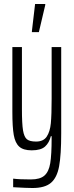

<svg xmlns="http://www.w3.org/2000/svg" viewBox="-20 -746 372 963"><path d="M46 193V150Q76 154 135 154Q181 154 203 134.5Q225 115 232 72.5Q239 30 239 -54V-63H235Q227 -30 206 -11Q185 8 139 8Q97 8 76.5 -10.5Q56 -29 49 -69Q42 -109 42 -185V-510H90V-199Q90 -125 95.5 -92Q101 -59 115 -47.5Q129 -36 161 -36Q198 -36 214.5 -61Q231 -86 235 -128Q239 -170 239 -250V-510H287V-77Q287 31 276.5 88Q266 145 235.5 171Q205 197 143 197Q114 197 46 193ZM140 -585V-590L156 -726H207V-721L175 -585Z"/></svg>

Font: Saira Ultra Condensed Light
Style: Regular
Weight: 300
Width: 1
Designer: Hector Gatti with collaboration of the Omnibus-Type team
Foundry: Omnibus-Type
Version: Version 1.001; ttfautohint (v1.8)